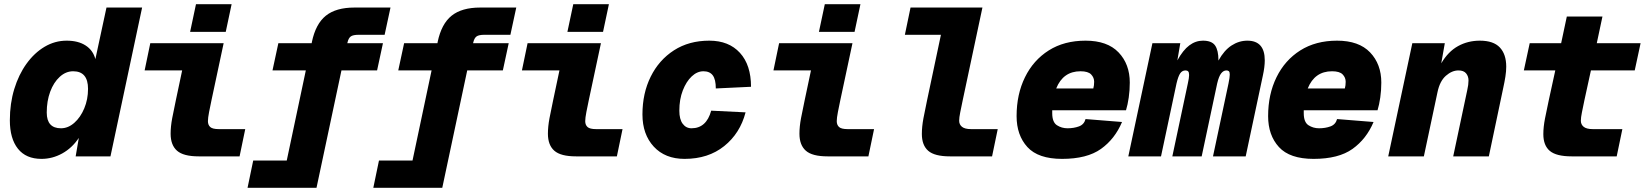

<svg xmlns="http://www.w3.org/2000/svg" viewBox="-20 -746 7847 916"><path d="M178 12Q104 12 65.5 -36.5Q27 -85 27 -172Q27 -252 48 -321Q69 -390 106.5 -442Q144 -494 193 -523Q242 -552 298 -552Q353 -552 388.5 -529Q424 -506 435 -464L488 -710H658L507 0H341L356 -88Q324 -40 277 -14Q230 12 178 12ZM271 -134Q305 -134 334.5 -160Q364 -186 382 -229Q400 -272 400 -322Q400 -406 329 -406Q294 -406 265 -379.5Q236 -353 219.5 -308.5Q203 -264 203 -209Q203 -134 271 -134Z M928 0Q855 0 824.5 -27Q794 -54 794 -108Q794 -142 801.5 -182Q809 -222 819 -268L849 -410H670L697 -540H1047L989 -268Q983 -240 977.5 -211.5Q972 -183 972 -168Q972 -150 983 -140Q994 -130 1024 -130H1150L1123 0ZM887 -594 915 -726H1085L1057 -594Z M1161 150 1188 20H1348L1439 -410H1280L1308 -540H1467L1468 -546Q1486 -632 1534.5 -671Q1583 -710 1671 -710H1843L1815 -580H1691Q1665 -580 1654 -572.5Q1643 -565 1638 -544L1637 -540H1807L1779 -410H1609L1490 150Z M1761 150 1788 20H1948L2039 -410H1880L1908 -540H2067L2068 -546Q2086 -632 2134.5 -671Q2183 -710 2271 -710H2443L2415 -580H2291Q2265 -580 2254 -572.5Q2243 -565 2238 -544L2237 -540H2407L2379 -410H2209L2090 150Z M2728 0Q2655 0 2624.5 -27Q2594 -54 2594 -108Q2594 -142 2601.5 -182Q2609 -222 2619 -268L2649 -410H2470L2497 -540H2847L2789 -268Q2783 -240 2777.5 -211.5Q2772 -183 2772 -168Q2772 -150 2783 -140Q2794 -130 2824 -130H2950L2923 0ZM2687 -594 2715 -726H2885L2857 -594Z M3246 12Q3153 12 3099 -46.5Q3045 -105 3045 -200Q3045 -301 3084.5 -380.5Q3124 -460 3195.5 -506Q3267 -552 3364 -552Q3457 -552 3510 -494Q3563 -436 3563 -332L3395 -324Q3395 -367 3380.5 -386.5Q3366 -406 3336 -406Q3306 -406 3280 -381.5Q3254 -357 3237.5 -314.5Q3221 -272 3221 -218Q3221 -177 3237 -155.5Q3253 -134 3279 -134Q3350 -134 3373 -218L3537 -210Q3511 -110 3435 -49Q3359 12 3246 12Z M3928 0Q3855 0 3824.5 -27Q3794 -54 3794 -108Q3794 -142 3801.5 -182Q3809 -222 3819 -268L3849 -410H3670L3697 -540H4047L3989 -268Q3983 -240 3977.5 -211.5Q3972 -183 3972 -168Q3972 -150 3983 -140Q3994 -130 4024 -130H4150L4123 0ZM3887 -594 3915 -726H4085L4057 -594Z M4512 0Q4439 0 4408.5 -26.5Q4378 -53 4378 -107Q4378 -141 4385.5 -181.5Q4393 -222 4403 -268L4469 -580H4297L4324 -710H4667L4573 -268Q4566 -234 4561 -209.5Q4556 -185 4556 -170Q4556 -152 4569.5 -141Q4583 -130 4613 -130H4740L4713 0Z M5047 12Q4933 12 4881.5 -44.5Q4830 -101 4830 -192Q4830 -296 4870 -377.5Q4910 -459 4983.5 -505.5Q5057 -552 5159 -552Q5263 -552 5316.5 -496Q5370 -440 5370 -352Q5370 -315 5365 -280.5Q5360 -246 5352 -220H5000Q5000 -213 5000 -206Q5000 -163 5022.5 -148.5Q5045 -134 5073 -134Q5103 -134 5127.5 -143Q5152 -152 5159 -178L5333 -164Q5299 -83 5232.5 -35.5Q5166 12 5047 12ZM5135 -406Q5052 -406 5019 -324H5196Q5198 -332 5199 -339Q5200 -346 5200 -356Q5200 -376 5185.5 -391Q5171 -406 5135 -406Z M5363 0 5478 -540H5611L5597 -458Q5624 -507 5654 -529.5Q5684 -552 5719 -552Q5761 -552 5777 -529Q5793 -506 5793 -458V-457Q5820 -506 5855.5 -529Q5891 -552 5931 -552Q6014 -552 6014 -458Q6014 -427 6005 -386L5923 0H5767L5841 -348Q5847 -377 5847 -390Q5847 -402 5843 -406Q5839 -410 5831 -410Q5817 -410 5806 -396Q5795 -382 5787 -348L5713 0H5573L5647 -348Q5653 -375 5653 -388Q5653 -401 5648.5 -405.5Q5644 -410 5636 -410Q5620 -410 5610.5 -396Q5601 -382 5593 -348L5519 0Z M6247 12Q6133 12 6081.5 -44.5Q6030 -101 6030 -192Q6030 -296 6070 -377.5Q6110 -459 6183.5 -505.5Q6257 -552 6359 -552Q6463 -552 6516.5 -496Q6570 -440 6570 -352Q6570 -315 6565 -280.5Q6560 -246 6552 -220H6200Q6200 -213 6200 -206Q6200 -163 6222.5 -148.5Q6245 -134 6273 -134Q6303 -134 6327.5 -143Q6352 -152 6359 -178L6533 -164Q6499 -83 6432.5 -35.5Q6366 12 6247 12ZM6335 -406Q6252 -406 6219 -324H6396Q6398 -332 6399 -339Q6400 -346 6400 -356Q6400 -376 6385.5 -391Q6371 -406 6335 -406Z M6603 0 6718 -540H6873L6856 -444Q6889 -500 6936 -526Q6983 -552 7040 -552Q7105 -552 7135.5 -519.5Q7166 -487 7166 -428Q7166 -406 7162 -380.5Q7158 -355 7152 -328L7083 0H6913L6980 -316Q6986 -342 6986 -362Q6986 -382 6974.5 -396Q6963 -410 6938 -410Q6907 -410 6878 -384.5Q6849 -359 6838 -306L6773 0Z M7478 0Q7405 0 7374 -26Q7343 -52 7343 -106Q7343 -140 7351 -181Q7359 -222 7369 -268L7400 -410H7250L7278 -540H7428L7455 -667H7625L7598 -540H7807L7779 -410H7570L7539 -268Q7532 -234 7527 -209.5Q7522 -185 7522 -170Q7522 -152 7535.5 -141Q7549 -130 7579 -130H7720L7693 0Z"/></svg>

Font: Geist Mono Black
Style: Italic
Weight: 900
Italic angle: -12°
Monospace: yes
Designer: Basement.studio, Andrés Briganti, Mateo Zaragoza
Foundry: Basement.studio, Vercel, Andrés Briganti, Guido Ferreyra, Mateo Zaragoza
Version: Version 1.500; ttfautohint (v1.8.4.7-5d5b)